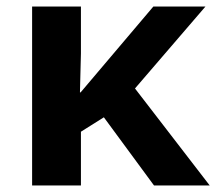

<svg xmlns="http://www.w3.org/2000/svg" viewBox="-20 -566 660 586"><path d="M78 -546H227V-403L224 -284H226L448 -546H607L392 -296L620 0H450L297 -208L227 -164V0H78Z"/></svg>

Font: OpenSansMMV
Style: Bold
Weight: 700
Foundry: Ascender Corporation
Version: Version 4.001